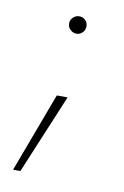

<svg xmlns="http://www.w3.org/2000/svg" viewBox="-58 -332 316 490"><g transform="rotate(10 100.5 -87.5)"><path d="M109 -295Q118 -295 124.5 -288.5Q131 -282 131 -273Q131 -263 124.5 -256.5Q118 -250 109 -250Q100 -250 93 -256.5Q86 -263 86 -273Q86 -282 93 -288.5Q100 -295 109 -295ZM29 120H10L87 -86H115Z"/></g></svg>

Font: Josefin Sans Thin
Style: Regular
Weight: 250
Designer: Santiago Orozco
Foundry: Typemade
Version: Version 2.000